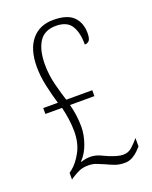

<svg xmlns="http://www.w3.org/2000/svg" viewBox="-138 -801 704 887"><g transform="rotate(-20 213.5 -357.0)"><path d="M320 10Q293 10 272 2Q251 -6 230 -16Q213 -23 196 -30Q179 -37 156 -37Q131 -37 113 -29.5Q95 -22 75 -9L64 -1V-34L77 -44Q103 -64 126.5 -106.5Q150 -149 150 -207Q150 -237 145.5 -268.5Q141 -300 134 -328H52V-357H124Q111 -399 100 -449.5Q89 -500 89 -545Q89 -631 127.5 -677.5Q166 -724 234 -724Q303 -724 333 -693.5Q363 -663 363 -613Q363 -586 355 -576.5Q347 -567 333 -567Q333 -627 311.5 -660.5Q290 -694 236 -694Q179 -694 153.5 -653.5Q128 -613 128 -543Q128 -491 141 -441Q154 -391 165 -357H293V-328H173Q180 -302 184 -274Q188 -246 188 -216Q188 -177 173 -134.5Q158 -92 132 -66V-63Q147 -68 158 -69.5Q169 -71 179 -71Q201 -71 223.5 -61.5Q246 -52 260 -45Q280 -37 296.5 -32.5Q313 -28 327 -28Q352 -28 370 -44.5Q388 -61 405 -81V-40Q398 -32 386.5 -20.5Q375 -9 358 0.5Q341 10 320 10Z"/></g></svg>

Font: Noto Serif Ethiopic ExtraCondensed ExtraLight
Style: Regular
Weight: 200
Width: 2
Designer: Monotype Design Team
Foundry: Monotype Imaging Inc.
Version: Version 2.102; ttfautohint (v1.8.4.7-5d5b)